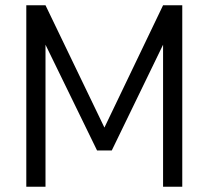

<svg xmlns="http://www.w3.org/2000/svg" viewBox="-20 -710 793 730"><path d="M673 -690V0H600V-540L405 -138H349L153 -540V0H80V-690H153L377 -225L600 -690Z"/></svg>

Font: D-DIN
Style: Regular
Weight: 400
Designer: Charles Nix
Foundry: Datto Inc.
Version: Version 1.00